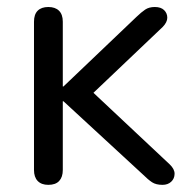

<svg xmlns="http://www.w3.org/2000/svg" viewBox="-20 -513 540 540"><path d="M115.9 6.9Q96.5 6.9 86 -4Q75.6 -14.9 75.6 -34.8V-452Q75.6 -472.4 86 -482.9Q96.5 -493.3 115.9 -493.3Q135.3 -493.3 145.9 -482.9Q156.6 -472.4 156.6 -452V-269.9H158.6L363.9 -465.6Q377.5 -478.7 388.3 -486Q399 -493.3 415.5 -493.3Q432.5 -493.3 441.5 -484.6Q450.5 -475.8 450.5 -463.2Q450.5 -450.6 437.8 -437.4L219.8 -230.1V-273.6L457.4 -50.6Q471.2 -37.4 471 -24Q470.8 -10.6 461.4 -1.8Q452 6.9 436.9 6.9Q419 6.9 407.8 -0.3Q396.6 -7.6 381.4 -22.7L158.6 -228.1H156.6V-34.8Q156.6 -14.9 146.4 -4Q136.3 6.9 115.9 6.9Z"/></svg>

Font: Nunito ExtraLight
Style: Regular
Weight: 200
Designer: Vernon Adams
Foundry: Vernon Adams
Version: Version 3.602